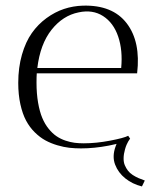

<svg xmlns="http://www.w3.org/2000/svg" viewBox="-20 -524 546 683"><path d="M495.1 118.2 484.9 139.2Q451.2 130.9 425.8 110.6Q400.4 90.3 389.4 61.3Q378.4 32.2 391.1 -2.9Q393.6 -9.8 395.5 -14.4Q397.5 -19 398.2 -20.3Q398.9 -21.5 398.9 -22L442.9 -30.8L440.4 -27.3Q438.5 -24.4 436 -20.5Q433.6 -16.6 430.4 -9.3Q427.2 -2 424.8 6.8Q419.9 23.9 419.7 38.6Q419.4 53.2 424.1 64Q428.7 74.7 435.3 83.3Q441.9 91.8 452.1 98.4Q462.4 105 472.4 109.4Q482.4 113.8 495.1 118.2ZM467.8 -263.2H110.8Q109.9 -252 109.9 -230Q109.9 -190.9 115.5 -158.7Q121.1 -126.5 130.4 -104.5Q139.6 -82.5 153.1 -65.9Q166.5 -49.3 180.9 -39.6Q195.3 -29.8 212.6 -23.9Q230 -18.1 245.4 -16.1Q260.7 -14.2 277.8 -14.2Q322.3 -14.2 371.8 -23.7Q421.4 -33.2 436 -41L442.9 -30.8Q419.4 -16.1 367.4 -6.1Q315.4 3.9 268.1 3.9Q246.6 3.9 226.8 1.7Q207 -0.5 183.8 -7.3Q160.6 -14.2 141.4 -24.7Q122.1 -35.2 103.8 -53.2Q85.4 -71.3 72.8 -95Q60.1 -118.7 52.5 -153.1Q44.9 -187.5 44.9 -229Q44.9 -283.7 58.1 -329.6Q71.3 -375.5 93.3 -406.5Q115.2 -437.5 145.3 -459.5Q175.3 -481.4 207.8 -492.2Q240.2 -502.9 274.9 -503.9Q380.4 -506.8 430.7 -441.2Q481 -375.5 467.8 -263.2ZM259.8 -480Q203.6 -468.8 163.3 -418Q123 -367.2 112.8 -282.2H411.1Q417 -345.2 400.4 -394Q383.8 -442.9 346.7 -466.8Q309.6 -490.7 259.8 -480Z"/></svg>

Font: Antic Didone
Style: Regular
Weight: 400
Designer: Santiago Orozco
Foundry: Santiago Orozco
Version: Version 2.000